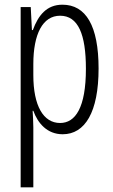

<svg xmlns="http://www.w3.org/2000/svg" viewBox="-20 -613 483 818"><path d="M246 -593C179 -593 143 -548 120 -485H116L111 -583H68V185H122V-70C122 -96 120 -121 119 -141H122C141 -88 181 -41 247 -41C342 -41 400 -135 400 -321C400 -503 346 -593 246 -593ZM236 -546C313 -546 346 -467 346 -320C346 -154 301 -89 236 -89C165 -89 122 -162 122 -293V-340C122 -468 162 -546 236 -546Z"/></svg>

Font: Noto Sans Tamil UI ExtraCondensed Light
Style: Regular
Weight: 300
Width: 2
Designer: Jelle Bosma - Monotype Design Team
Foundry: Monotype Imaging Inc.
Version: Version 2.004